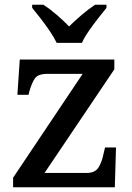

<svg xmlns="http://www.w3.org/2000/svg" viewBox="-20 -786 556 806"><path d="M35 0V-40L327 -476H179Q140 -476 126.5 -457Q113 -438 102 -398L100 -388H53L63 -536H460V-495L167 -60H344Q379 -60 393.5 -83Q408 -106 415 -142L421 -167H467L462 0ZM218 -606Q207 -629 189 -655.5Q171 -682 151 -708Q131 -734 115 -753V-766H162Q189 -749 218.5 -723.5Q248 -698 270 -675Q293 -698 323 -723.5Q353 -749 379 -766H427V-753Q411 -734 391 -708Q371 -682 352.5 -655.5Q334 -629 324 -606Z"/></svg>

Font: Noto Serif Sinhala Medium
Style: Regular
Weight: 500
Designer: Jelle Bosma - Monotype Design Team
Foundry: Monotype Imaging Inc.
Version: Version 2.007; ttfautohint (v1.8.4.7-5d5b)